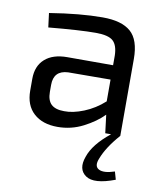

<svg xmlns="http://www.w3.org/2000/svg" viewBox="-81 -564 711 843"><g transform="rotate(10 274.5 -143.0)"><path d="M479 158 489 193Q397 228 358.5 201.5Q320 175 341 117Q360 59 434 0H408L398 -81Q364 -46 310.5 -18.5Q257 9 196 9Q129 9 90 -26.5Q51 -62 51 -127V-180Q51 -237 86.5 -268.5Q122 -300 186 -300H390V-343Q389 -389 368 -408Q347 -427 291 -427Q220 -427 81 -414L73 -477Q209 -499 309 -499Q394 -499 434.5 -463.5Q475 -428 475 -343V0Q421 61 401 114Q386 150 408.5 162Q431 174 479 158ZM213 -64Q252 -63 300.5 -82.5Q349 -102 390 -139V-236L201 -235Q137 -232 137 -168V-137Q137 -99 155.5 -81.5Q174 -64 213 -64Z"/></g></svg>

Font: Exo 2
Style: Regular
Weight: 400
Designer: Natanael Gama
Version: Version 1.001;PS 001.001;hotconv 1.0.70;makeotf.lib2.5.58329